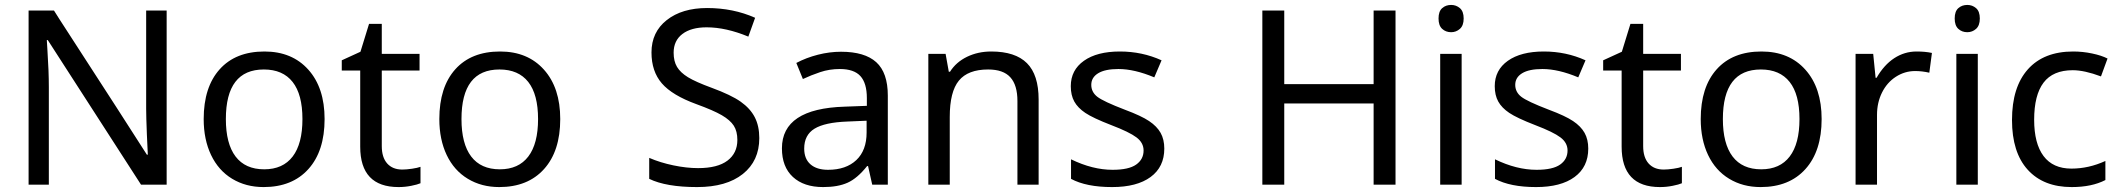

<svg xmlns="http://www.w3.org/2000/svg" viewBox="-20 -757 8692 787"><path d="M663.1 0H558.1L175.8 -592.8H171.9L174.3 -553.2Q180.2 -464.4 180.2 -398.9V0H97.2V-713.9H201.2L223.1 -679.2L457.5 -316.9L582 -123H585.9Q585 -134.8 582 -206.8Q579.1 -278.8 579.1 -311V-713.9H663.1Z M1310.5 -269Q1310.5 -137.7 1244.1 -64Q1177.7 9.8 1060.5 9.8Q987.8 9.8 931.6 -24.2Q875.5 -58.1 845.2 -121.6Q814.9 -185.1 814.9 -269Q814.9 -399.9 880.4 -472.9Q945.8 -545.9 1064 -545.9Q1177.2 -545.9 1243.9 -471.4Q1310.5 -397 1310.5 -269ZM905.8 -269Q905.8 -168 945.6 -115.5Q985.4 -63 1063 -63Q1139.6 -63 1179.7 -115.5Q1219.7 -168 1219.7 -269Q1219.7 -370.1 1179.4 -421.1Q1139.2 -472.2 1061.5 -472.2Q905.8 -472.2 905.8 -269Z M1628.9 -62Q1646 -62 1668.9 -65.4Q1691.9 -68.8 1703.6 -73.2V-5.9Q1691.4 -0.5 1665.8 4.6Q1640.1 9.8 1613.8 9.8Q1456.5 9.8 1456.5 -155.8V-467.8H1380.9V-509.8L1457.5 -544.9L1492.7 -659.2H1544.9V-536.1H1699.7V-467.8H1544.9V-158.2Q1544.9 -111.8 1567.1 -86.9Q1589.4 -62 1628.9 -62Z M2276.4 -269Q2276.4 -137.7 2210 -64Q2143.6 9.8 2026.4 9.8Q1953.6 9.8 1897.5 -24.2Q1841.3 -58.1 1811 -121.6Q1780.8 -185.1 1780.8 -269Q1780.8 -399.9 1846.2 -472.9Q1911.6 -545.9 2029.8 -545.9Q2143.1 -545.9 2209.7 -471.4Q2276.4 -397 2276.4 -269ZM1871.6 -269Q1871.6 -168 1911.4 -115.5Q1951.2 -63 2028.8 -63Q2105.5 -63 2145.5 -115.5Q2185.5 -168 2185.5 -269Q2185.5 -370.1 2145.3 -421.1Q2105 -472.2 2027.3 -472.2Q1871.6 -472.2 1871.6 -269Z M3092.3 -190.9Q3092.3 -97.7 3024.9 -43.9Q2957.5 9.8 2837.4 9.8Q2710.4 9.8 2641.1 -23.9V-109.9Q2686.5 -90.3 2740.5 -79.1Q2794.4 -67.9 2841.3 -67.9Q2921.4 -67.9 2961.9 -98.6Q3002.4 -129.4 3002.4 -183.1Q3002.4 -218.8 2987.8 -241.7Q2973.1 -264.6 2938.7 -284.7Q2904.3 -304.7 2834.5 -330.1Q2735.4 -366.2 2692.9 -415.3Q2650.4 -464.4 2650.4 -542Q2650.4 -625.5 2713.1 -674.8Q2775.9 -724.1 2878.4 -724.1Q2985.4 -724.1 3075.2 -684.1L3047.4 -606.9Q2955.6 -645 2876.5 -645Q2813 -645 2777.1 -617.7Q2741.2 -590.3 2741.2 -541Q2741.2 -505.9 2755.1 -482.7Q2769 -459.5 2800 -440.4Q2831.1 -421.4 2897.5 -397Q2977.1 -367.7 3016.1 -340.1Q3055.2 -312.5 3073.7 -276.6Q3092.3 -240.7 3092.3 -190.9Z M3555.2 0 3538.1 -76.2H3534.2Q3494.1 -25.9 3454.3 -8.1Q3414.6 9.8 3354 9.8Q3274.9 9.8 3230 -31.7Q3185.1 -73.2 3185.1 -148.9Q3185.1 -312 3442.4 -319.8L3533.2 -323.2V-355Q3533.2 -416 3506.8 -445.1Q3480.5 -474.1 3422.4 -474.1Q3379.9 -474.1 3342 -461.4Q3304.2 -448.7 3271 -433.1L3244.1 -499Q3284.7 -520.5 3332.5 -532.7Q3380.4 -544.9 3427.2 -544.9Q3524.4 -544.9 3571.8 -502Q3619.1 -459 3619.1 -365.2V0ZM3374 -61Q3447.8 -61 3490 -100.8Q3532.2 -140.6 3532.2 -213.9V-262.2L3453.1 -258.8Q3360.8 -255.4 3318.6 -229.5Q3276.4 -203.6 3276.4 -147.9Q3276.4 -106 3302 -83.5Q3327.6 -61 3374 -61Z M4150.4 0V-342.8Q4150.4 -408.2 4121.3 -440.2Q4092.3 -472.2 4030.3 -472.2Q3947.8 -472.2 3910.4 -426.5Q3873 -380.9 3873 -277.8V0H3785.2V-536.1H3856L3869.1 -462.9H3874Q3898.9 -502.4 3943.8 -524.2Q3988.8 -545.9 4043 -545.9Q4141.6 -545.9 4189.5 -498Q4237.3 -450.2 4237.3 -349.1V0Z M4752.4 -147.9Q4752.4 -72.8 4696.3 -31.5Q4640.1 9.8 4538.6 9.8Q4432.6 9.8 4370.1 -23.9V-104Q4458.5 -61 4540.5 -61Q4606.9 -61 4637.2 -82.5Q4667.5 -104 4667.5 -140.1Q4667.5 -171.9 4638.4 -193.8Q4609.4 -215.8 4535.2 -244.1Q4459.5 -273.4 4428.7 -294.2Q4397.9 -314.9 4383.5 -340.8Q4369.1 -366.7 4369.1 -403.8Q4369.1 -469.7 4422.9 -507.8Q4476.6 -545.9 4570.3 -545.9Q4661.6 -545.9 4741.2 -509.8L4711.4 -439.9Q4629.9 -474.1 4564.5 -474.1Q4509.8 -474.1 4481.4 -456.8Q4453.1 -439.5 4453.1 -409.2Q4453.1 -379.9 4477.5 -360.6Q4502 -341.3 4591.3 -307.1Q4658.2 -282.2 4690.2 -260.7Q4722.2 -239.3 4737.3 -212.4Q4752.4 -185.5 4752.4 -147.9Z M5700.2 0H5610.4V-333H5244.1V0H5154.3V-713.9H5244.1V-412.1H5610.4V-713.9H5700.2Z M5971.2 0H5883.3V-536.1H5971.2ZM5876.5 -681.2Q5876.5 -710.4 5891.4 -723.6Q5906.2 -736.8 5928.2 -736.8Q5948.7 -736.8 5964.1 -723.6Q5979.5 -710.4 5979.5 -681.2Q5979.5 -652.3 5964.1 -638.7Q5948.7 -625 5928.2 -625Q5906.2 -625 5891.4 -638.7Q5876.5 -652.3 5876.5 -681.2Z M6490.2 -147.9Q6490.2 -72.8 6434.1 -31.5Q6377.9 9.8 6276.4 9.8Q6170.4 9.8 6107.9 -23.9V-104Q6196.3 -61 6278.3 -61Q6344.7 -61 6375 -82.5Q6405.3 -104 6405.3 -140.1Q6405.3 -171.9 6376.2 -193.8Q6347.2 -215.8 6272.9 -244.1Q6197.3 -273.4 6166.5 -294.2Q6135.7 -314.9 6121.3 -340.8Q6106.9 -366.7 6106.9 -403.8Q6106.9 -469.7 6160.6 -507.8Q6214.4 -545.9 6308.1 -545.9Q6399.4 -545.9 6479 -509.8L6449.2 -439.9Q6367.7 -474.1 6302.2 -474.1Q6247.6 -474.1 6219.2 -456.8Q6190.9 -439.5 6190.9 -409.2Q6190.9 -379.9 6215.3 -360.6Q6239.7 -341.3 6329.1 -307.1Q6396 -282.2 6428 -260.7Q6460 -239.3 6475.1 -212.4Q6490.2 -185.5 6490.2 -147.9Z M6799.3 -62Q6816.4 -62 6839.4 -65.4Q6862.3 -68.8 6874 -73.2V-5.9Q6861.8 -0.5 6836.2 4.6Q6810.5 9.8 6784.2 9.8Q6627 9.8 6627 -155.8V-467.8H6551.3V-509.8L6627.9 -544.9L6663.1 -659.2H6715.3V-536.1H6870.1V-467.8H6715.3V-158.2Q6715.3 -111.8 6737.5 -86.9Q6759.8 -62 6799.3 -62Z M7446.8 -269Q7446.8 -137.7 7380.4 -64Q7314 9.8 7196.8 9.8Q7124 9.8 7067.9 -24.2Q7011.7 -58.1 6981.4 -121.6Q6951.2 -185.1 6951.2 -269Q6951.2 -399.9 7016.6 -472.9Q7082 -545.9 7200.2 -545.9Q7313.5 -545.9 7380.1 -471.4Q7446.8 -397 7446.8 -269ZM7042 -269Q7042 -168 7081.8 -115.5Q7121.6 -63 7199.2 -63Q7275.9 -63 7315.9 -115.5Q7356 -168 7356 -269Q7356 -370.1 7315.7 -421.1Q7275.4 -472.2 7197.8 -472.2Q7042 -472.2 7042 -269Z M7835.9 -545.9Q7871.6 -545.9 7898.9 -540L7888.2 -459Q7858.4 -465.8 7830.1 -465.8Q7787.6 -465.8 7751.2 -442.4Q7714.8 -418.9 7694.3 -377.7Q7673.8 -336.4 7673.8 -286.1V0H7585.9V-536.1H7658.2L7668 -438H7671.9Q7702.6 -491.2 7744.6 -518.6Q7786.6 -545.9 7835.9 -545.9Z M8086.9 0H7999V-536.1H8086.9ZM7992.2 -681.2Q7992.2 -710.4 8007.1 -723.6Q8022 -736.8 8043.9 -736.8Q8064.5 -736.8 8079.8 -723.6Q8095.2 -710.4 8095.2 -681.2Q8095.2 -652.3 8079.8 -638.7Q8064.5 -625 8043.9 -625Q8022 -625 8007.1 -638.7Q7992.2 -652.3 7992.2 -681.2Z M8471.7 9.8Q8356 9.8 8291.5 -61.3Q8227.1 -132.3 8227.1 -265.1Q8227.1 -399.9 8292.2 -472.9Q8357.4 -545.9 8478 -545.9Q8517.1 -545.9 8555.4 -537.8Q8593.8 -529.8 8618.7 -517.1L8591.8 -443.8Q8523.9 -469.2 8476.1 -469.2Q8395 -469.2 8356.4 -418.2Q8317.9 -367.2 8317.9 -266.1Q8317.9 -168.9 8356.4 -117.4Q8395 -65.9 8470.7 -65.9Q8541.5 -65.9 8609.9 -97.2V-19Q8554.2 9.8 8471.7 9.8Z"/></svg>

Font: Noto Sans Historic
Style: Regular
Weight: 400
Designer: Monotype Design Team
Foundry: Monotype Imaging Inc.
Version: Version 0.71 uh